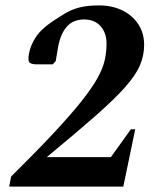

<svg xmlns="http://www.w3.org/2000/svg" viewBox="-20 -690 601 710"><path d="M14 0 21 -37Q115 -130 178 -197.5Q241 -265 280 -314Q319 -363 339.5 -399.5Q360 -436 367 -466.5Q374 -497 374 -529Q374 -568 352 -593Q330 -618 291 -618Q249 -618 225 -589Q201 -560 193 -505L186 -464L175 -452H117Q99 -452 90.5 -457.5Q82 -463 87 -491Q92 -520 111 -550.5Q130 -581 173 -610Q197 -626 220 -640Q243 -654 272.5 -662Q302 -670 346 -670Q394 -670 431.5 -652Q469 -634 491 -601Q513 -568 513 -524Q513 -485 497.5 -448.5Q482 -412 442.5 -367.5Q403 -323 332.5 -261Q262 -199 153 -109H390L464 -212H480L436 0Z"/></svg>

Font: Spectral
Style: Bold Italic
Weight: 700
Italic angle: -10°
Designer: Jean-Baptiste Levee
Foundry: Production Type
Version: Version 2.001